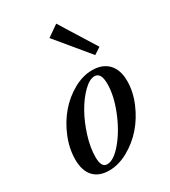

<svg xmlns="http://www.w3.org/2000/svg" viewBox="-174 -777 775 876"><g transform="rotate(-30 213.5 -339.0)"><path d="M347.7 -477.1 205.6 -648.9 265.1 -690.4 383.3 -500.5ZM140.6 11.2Q87.4 11.2 58.8 -19.8Q30.3 -50.8 30.3 -109.4Q30.3 -166.5 54 -224.4Q77.6 -282.2 115 -325.9Q152.3 -369.6 201.7 -397.2Q251 -424.8 299.8 -424.8Q354.5 -424.8 384.8 -392.8Q415 -360.8 415 -302.7Q415 -246.6 390.9 -189.2Q366.7 -131.8 328.6 -88.1Q290.5 -44.4 240.2 -16.6Q189.9 11.2 140.6 11.2ZM146.5 -18.1Q181.6 -18.1 225.3 -70.3Q269 -122.6 299.6 -198.5Q330.1 -274.4 330.1 -336.4Q330.1 -395.5 295.9 -395.5Q269.5 -395.5 237.3 -363.8Q205.1 -332 178.5 -285.2Q151.9 -238.3 133.8 -180.2Q115.7 -122.1 115.7 -72.8Q115.7 -18.1 146.5 -18.1Z"/></g></svg>

Font: Elstob 18pt Medium
Style: Italic
Weight: 500
Italic angle: -20°
Designer: Peter S. Baker
Version: Version 1.015